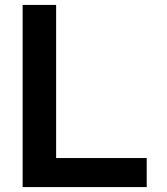

<svg xmlns="http://www.w3.org/2000/svg" viewBox="-20 -760 677 780"><path d="M576 0V-118H208V-740H72V0Z"/></svg>

Font: Be Vietnam Pro SemiBold
Style: Regular
Weight: 600
Designer: Lam Bao, Tony Le, Vietanh Nguyen
Foundry: Yellow Type Foundry
Version: Version 1.002